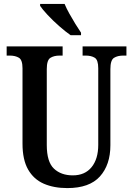

<svg xmlns="http://www.w3.org/2000/svg" viewBox="-20 -951 679 981"><path d="M324 10Q255 10 203.5 -12.5Q152 -35 123.5 -85Q95 -135 95 -217V-602Q95 -645 76.5 -656Q58 -667 30 -667H14V-714H300V-667H284Q256 -667 237.5 -655.5Q219 -644 219 -598V-210Q219 -124 255.5 -89.5Q292 -55 352 -55Q414 -55 448 -97Q482 -139 482 -211V-602Q482 -645 464 -656Q446 -667 418 -667H402V-714H626V-667H609Q581 -667 562.5 -655.5Q544 -644 544 -598V-209Q544 -109 490.5 -49.5Q437 10 324 10ZM341 -771Q315 -789 282.5 -817.5Q250 -846 223 -875Q196 -904 185 -921V-931H310Q319 -909 334 -882Q349 -855 365 -829Q381 -803 394 -784V-771Z"/></svg>

Font: Noto Serif Myanmar Cond SemBd
Style: Regular
Weight: 600
Width: 3
Designer: Ben Mitchell and the Monotype Design Team
Foundry: Monotype Imaging Inc.
Version: Version 2.106; ttfautohint (v1.8.4.7-5d5b)